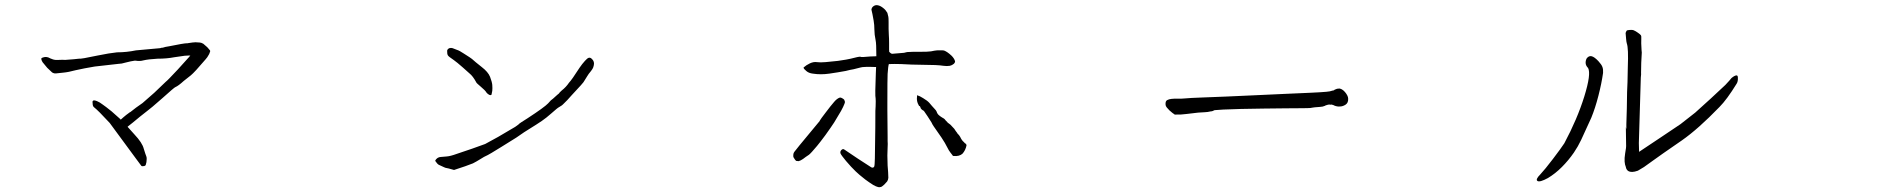

<svg xmlns="http://www.w3.org/2000/svg" viewBox="-20 -728 7540 765"><path d="M543 -67.4Q524.4 -92.8 520.5 -97.7L417 -238.3L416 -239.3Q392.6 -264.6 377.9 -279.3Q363.3 -293.9 354.5 -300.8Q350.6 -303.7 349.6 -309.6Q348.6 -316.4 348.6 -322.3Q348.6 -325.2 350.6 -326.2Q351.6 -328.1 354.5 -328.1Q358.4 -328.1 366.2 -325.2Q377.9 -320.3 387.7 -312.5Q399.4 -304.7 424.8 -284.2Q444.3 -267.6 460 -252.9L460.9 -251L462.9 -252.9Q466.8 -256.8 471.7 -260.7Q480.5 -268.6 498 -281.2H499Q520.5 -298.8 547.9 -317.4Q552.7 -321.3 594.7 -358.4L640.6 -402.3Q646.5 -406.2 688.5 -451.2Q728.5 -496.1 734.4 -502L738.3 -506.8H732.4Q722.7 -506.8 715.8 -505.9Q698.2 -503.9 674.8 -500Q644.5 -494.1 607.4 -494.1Q571.3 -492.2 550.8 -487.3Q538.1 -483.4 519.5 -486.3H518.6H516.6Q502 -484.4 479.5 -478.5Q463.9 -473.6 452.1 -473.6Q379.9 -465.8 357.4 -462.9Q316.4 -456.1 281.2 -448.2Q252.9 -440.4 231.4 -438.5Q214.8 -436.5 203.1 -435.5Q195.3 -434.6 187.5 -439.5Q179.7 -446.3 168 -458Q156.2 -471.7 149.4 -480.5Q144.5 -489.3 144.5 -493.2Q144.5 -497.1 148.4 -498Q156.2 -501 161.6 -501Q167 -501 172.9 -499Q179.7 -495.1 191.4 -491.2Q200.2 -488.3 213.9 -489.3Q231.4 -490.2 239.3 -489.3Q281.2 -492.2 293.9 -494.1Q300.8 -492.2 369.1 -506.8Q417 -516.6 446.3 -519.5Q484.4 -519.5 521.5 -527.3L618.2 -536.1Q623 -538.1 628.9 -538.1Q635.7 -541 655.3 -543.9Q712.9 -555.7 725.6 -555.7L726.6 -554.7V-555.7Q751 -559.6 758.8 -559.6Q766.6 -558.6 775.4 -558.6Q781.2 -558.6 790 -553.7Q792 -551.8 805.7 -540Q809.6 -536.1 812.5 -532.2Q818.4 -526.4 817.4 -523.4Q815.4 -519.5 813.5 -512.7Q805.7 -498 798.8 -491.2Q754.9 -439.5 740.2 -427.7Q727.5 -417 711.9 -405.3Q690.4 -385.7 678.7 -380.9Q674.8 -379.9 627 -336.9Q578.1 -293.9 569.3 -288.1Q562.5 -282.2 537.1 -262.7Q506.8 -237.3 490.2 -224.6L488.3 -222.7L490.2 -220.7Q501 -208 515.6 -192.4Q546.9 -159.2 552.7 -135.7Q560.5 -110.4 562.5 -106.4Q564.5 -102.5 564.5 -95.2Q564.5 -87.9 563.5 -82Q562.5 -76.2 560.5 -70.3Q558.6 -67.4 554.7 -66.4Q545.9 -64.5 543 -67.4ZM805.7 -540ZM521.5 -527.3ZM149.4 -480.5ZM187.5 -439.5ZM349.6 -309.6Z M2319.3 -423.8 2304.7 -400.4Q2297.9 -392.6 2293.9 -387.7Q2260.7 -352.5 2257.8 -348.6Q2239.3 -327.1 2223.6 -312.5Q2218.8 -307.6 2214.8 -305.7Q2210.9 -303.7 2207 -300.8Q2202.1 -298.8 2175.8 -275.4Q2157.2 -258.8 2138.7 -246.1Q2130.9 -240.2 2068.4 -201.2Q2043.9 -184.6 2037.1 -179.7Q2028.3 -173.8 1977.5 -142.6Q1926.8 -111.3 1923.8 -110.4Q1908.2 -103.5 1893.6 -93.8Q1877.9 -84 1864.3 -77.1Q1840.8 -67.4 1789.1 -50.8Q1761.7 -58.6 1758.8 -58.6Q1756.8 -57.6 1728.5 -71.3Q1722.7 -74.2 1714.8 -85.9Q1712.9 -88.9 1718.3 -94.2Q1723.6 -99.6 1727.5 -100.6Q1728.5 -101.6 1735.4 -102.5Q1748 -103.5 1758.8 -104.5Q1774.4 -105.5 1800.8 -115.2Q1804.7 -116.2 1861.3 -135.7Q1911.1 -153.3 1913.1 -154.3L1964.8 -182.6Q2008.8 -209 2014.6 -211.9Q2036.1 -223.6 2044.9 -231.4Q2045.9 -232.4 2046.4 -232.4Q2046.9 -232.4 2047.9 -234.4Q2047.9 -235.4 2082 -256.8Q2149.4 -300.8 2164.1 -316.4Q2170.9 -324.2 2174.8 -328.1Q2175.8 -329.1 2183.6 -335Q2206.1 -355.5 2207 -355.5Q2208 -358.4 2217.8 -367.2Q2235.4 -380.9 2247.1 -398.4Q2257.8 -409.2 2289.1 -458Q2294.9 -466.8 2299.8 -472.7Q2312.5 -488.3 2317.4 -492.2Q2324.2 -499 2330.1 -498Q2335.9 -497.1 2341.8 -489.3Q2346.7 -482.4 2346.7 -474.6Q2346.7 -468.8 2343.8 -460Q2341.8 -454.1 2335 -445.3Q2324.2 -432.6 2319.3 -423.8ZM1850.6 -435.5Q1847.7 -438.5 1823.7 -459.5Q1799.8 -480.5 1788.6 -488.3Q1777.3 -496.1 1771.5 -500.5Q1765.6 -504.9 1763.7 -508.8Q1761.7 -512.7 1761.7 -522.5Q1760.7 -527.3 1763.7 -531.2Q1768.6 -536.1 1770.5 -536.1Q1777.3 -538.1 1783.2 -536.1Q1791 -533.2 1800.8 -529.3Q1810.5 -526.4 1828.1 -514.6Q1857.4 -496.1 1860.4 -493.2Q1872.1 -482.4 1899.4 -460.9Q1924.8 -441.4 1932.6 -421.9Q1940.4 -401.4 1941.4 -389.6Q1942.4 -376 1941.4 -366.2Q1939.5 -356.4 1938.5 -351.6Q1937.5 -347.7 1930.7 -349.6Q1923.8 -352.5 1918.9 -358.4Q1913.1 -368.2 1896.5 -381.8Q1877.9 -397.5 1877.9 -399.4Q1864.3 -424.8 1850.6 -435.5Z M3647.5 -299.8Q3645.5 -306.6 3641.6 -305.7Q3641.6 -305.7 3641.6 -306.6Q3637.7 -313.5 3636.7 -316.4Q3631.8 -329.1 3633.8 -342.8V-343.8Q3633.8 -343.8 3633.8 -348.6Q3644.5 -345.7 3658.2 -336.9Q3674.8 -327.1 3682.6 -318.4Q3688.5 -311.5 3693.4 -305.7Q3699.2 -299.8 3704.1 -293.9Q3710 -288.1 3711.9 -283.2Q3714.8 -273.4 3722.7 -267.6Q3728.5 -262.7 3735.4 -258.8Q3741.2 -255.9 3744.1 -252.9Q3748 -247.1 3754.9 -241.2V-240.2Q3760.7 -236.3 3766.6 -231.4Q3776.4 -221.7 3782.2 -214.8Q3788.1 -205.1 3793.9 -198.2V-197.3Q3802.7 -188.5 3805.7 -182.6Q3812.5 -168 3820.3 -162.1Q3825.2 -156.2 3826.2 -156.2L3827.1 -155.3H3828.1H3829.1Q3829.1 -155.3 3829.1 -154.8Q3829.1 -154.3 3830.1 -152.3V-150.4L3831.1 -149.4Q3827.1 -128.9 3814.5 -115.2Q3801.8 -104.5 3780.3 -106.4Q3776.4 -106.4 3775.4 -108.4V-109.4L3774.4 -110.4Q3772.5 -113.3 3767.6 -119.1Q3763.7 -124 3760.7 -128.9Q3743.2 -163.1 3731.4 -179.7L3700.2 -224.6Q3695.3 -231.4 3691.4 -240.2Q3683.6 -252 3675.8 -264.6Q3662.1 -285.2 3661.1 -286.1Q3648.4 -293 3647.5 -299.8ZM3516.6 -68.4 3518.6 -42Q3519.5 -20.5 3519.5 -19.5Q3518.6 -10.7 3514.6 -4.9Q3511.7 -1 3502.9 7.8Q3494.1 15.6 3491.2 16.6Q3484.4 18.6 3479.5 17.6Q3470.7 15.6 3459 8.8Q3443.4 -1 3427.7 -12.7Q3401.4 -33.2 3389.6 -44.9Q3372.1 -61.5 3350.6 -86.9Q3332 -109.4 3329.1 -116.2Q3326.2 -124 3332.5 -130.4Q3338.9 -136.7 3344.7 -131.8Q3349.6 -127.9 3398.4 -95.7Q3443.4 -66.4 3451.2 -61.5Q3457 -58.6 3460.9 -61.5Q3464.8 -64.5 3464.8 -74.2Q3464.8 -78.1 3465.8 -96.7Q3466.8 -143.6 3466.8 -168Q3467.8 -215.8 3467.8 -286.1Q3467.8 -290 3468.8 -304.7Q3469.7 -329.1 3468.8 -335.9Q3465.8 -346.7 3469.7 -437.5L3470.7 -460.9Q3418.9 -462.9 3408.2 -459Q3392.6 -455.1 3380.9 -452.1Q3368.2 -450.2 3349.6 -445.3Q3318.4 -439.5 3284.2 -434.6Q3250 -429.7 3218.8 -434.6Q3202.1 -436.5 3192.4 -445.3Q3181.6 -454.1 3181.6 -459Q3192.4 -468.8 3207 -475.6Q3221.7 -482.4 3234.4 -480.5Q3247.1 -478.5 3269.5 -480.5Q3293 -482.4 3318.4 -485.4Q3358.4 -491.2 3369.1 -494.1Q3402.3 -502.9 3408.2 -502Q3411.1 -500 3421.9 -501Q3433.6 -502 3446.3 -502.9Q3459 -503.9 3471.7 -503.9Q3471.7 -555.7 3468.8 -567.4Q3463.9 -590.8 3463.9 -609.9Q3463.9 -628.9 3460.9 -646Q3458 -663.1 3456.1 -671.9L3452.1 -689.5Q3453.1 -698.2 3460 -703.1Q3467.8 -709 3477.5 -707Q3488.3 -705.1 3500 -695.3Q3508.8 -688.5 3515.6 -676.8Q3516.6 -674.8 3519.5 -661.1Q3520.5 -656.2 3520.5 -639.6Q3520.5 -627 3520.5 -612.3Q3520.5 -597.7 3521.5 -586.9Q3522.5 -576.2 3522.5 -557.1Q3522.5 -538.1 3522.5 -538.1Q3522.5 -532.2 3522.5 -528.3Q3523.4 -525.4 3522.5 -522.5Q3529.3 -513.7 3535.2 -513.7L3582 -517.6L3589.8 -519.5Q3592.8 -519.5 3592.8 -520.5Q3594.7 -520.5 3616.2 -521.5Q3625 -521.5 3638.7 -521.5Q3679.7 -521.5 3689.5 -523.4Q3703.1 -526.4 3712.9 -527.3Q3736.3 -528.3 3742.2 -526.4Q3754.9 -521.5 3771.5 -505.9Q3782.2 -495.1 3785.2 -484.4Q3786.1 -479.5 3780.3 -473.6Q3773.4 -467.8 3764.6 -465.8Q3752.9 -463.9 3739.3 -465.8Q3727.5 -467.8 3706.1 -468.8L3612.3 -470.7Q3570.3 -472.7 3570.3 -472.7Q3543.9 -473.6 3521.5 -472.7Q3518.6 -463.9 3516.6 -433.6Q3515.6 -416 3515.6 -316.4Q3515.6 -302.7 3515.6 -288.1L3516.6 -180.7Q3516.6 -176.8 3516.6 -166Q3517.6 -155.3 3516.6 -140.6Q3515.6 -114.3 3515.6 -108.4Q3515.6 -90.8 3516.6 -68.4ZM3152.3 -86.9Q3148.4 -89.8 3144.5 -96.7Q3141.6 -99.6 3140.6 -105.5Q3140.6 -109.4 3141.1 -113.8Q3141.6 -118.2 3145 -123Q3148.4 -127.9 3166 -149.4L3246.1 -246.1V-247.1Q3250 -253.9 3269.5 -279.3Q3290 -306.6 3303.7 -322.3Q3314.5 -335 3325.2 -338.9Q3330.1 -340.8 3339.8 -334Q3344.7 -331.1 3345.7 -325.2Q3347.7 -320.3 3344.7 -314.5Q3340.8 -303.7 3331.1 -286.1Q3315.4 -258.8 3303.7 -240.2Q3293 -223.6 3268.6 -189.5Q3246.1 -159.2 3235.4 -146.5Q3210.9 -117.2 3203.1 -111.3Q3189.5 -102.5 3179.7 -94.7Q3169.9 -87.9 3162.1 -85.9Z M4659.2 -271.5V-273.4Q4655.3 -274.4 4649.9 -279.3Q4644.5 -284.2 4639.6 -288.1Q4633.8 -293.9 4628.9 -299.8Q4624 -305.7 4624 -311.5Q4623 -325.2 4630.4 -329.1Q4637.7 -333 4647.5 -334L4661.1 -335H4688.5L4702.1 -335.9Q4722.7 -337.9 4766.6 -339.4Q4810.5 -340.8 4866.2 -343.3Q4921.9 -345.7 4983.4 -348.6Q5044.9 -351.6 5100.6 -354Q5156.2 -356.4 5200.7 -358.4Q5245.1 -360.4 5264.6 -362.3Q5279.3 -363.3 5290 -367.2Q5292 -367.2 5293 -367.7Q5293.9 -368.2 5294.9 -368.2Q5298.8 -372.1 5301.8 -372.1Q5306.6 -375 5313.5 -375Q5319.3 -376 5326.2 -372.1Q5333 -368.2 5338.9 -361.3Q5344.7 -354.5 5348.1 -347.7Q5351.6 -340.8 5351.6 -335Q5352.5 -318.4 5341.3 -311Q5330.1 -303.7 5318.4 -303.7Q5307.6 -302.7 5295.9 -307.6Q5293 -309.6 5290 -310.1Q5287.1 -310.5 5286.1 -311.5Q5283.2 -310.5 5280.3 -311Q5277.3 -311.5 5275.4 -311.5Q5272.5 -311.5 5270 -310.5Q5267.6 -309.6 5263.7 -308.6Q5262.7 -307.6 5261.2 -307.6Q5259.8 -307.6 5257.8 -305.7Q5255.9 -305.7 5254.4 -305.2Q5252.9 -304.7 5252 -303.7Q5240.2 -301.8 5229.5 -301.3Q5218.8 -300.8 5207 -298.8Q5202.1 -296.9 5172.9 -296.9Q5143.6 -296.9 5102.5 -296.4Q5061.5 -295.9 5013.7 -295.4Q4965.8 -294.9 4924.8 -293.9Q4883.8 -293 4854.5 -291.5Q4825.2 -290 4819.3 -289.1Q4815.4 -287.1 4811.5 -285.6Q4807.6 -284.2 4803.7 -284.2Q4792 -281.2 4778.8 -280.8Q4765.6 -280.3 4753.9 -279.3Q4732.4 -277.3 4708 -273.9Q4683.6 -270.5 4662.1 -271.5Z M6301.8 -495.1Q6310.5 -506.8 6321.8 -503.9Q6333 -501 6348.6 -484.4Q6361.3 -470.7 6364.7 -460.9Q6368.2 -451.2 6367.2 -437.5Q6361.3 -395.5 6348.6 -346.2Q6335.9 -296.9 6320.3 -258.8Q6292 -196.3 6279.8 -170.4Q6267.6 -144.5 6251 -120.1Q6229.5 -88.9 6203.1 -62.5Q6176.8 -36.1 6147.5 -18.6Q6115.2 -1 6106 -6.8Q6096.7 -12.7 6117.2 -33.2Q6134.8 -51.8 6167.5 -94.7Q6200.2 -137.7 6212.9 -157.2Q6264.6 -253.9 6292.5 -343.8Q6320.3 -433.6 6307.6 -457Q6298.8 -465.8 6297.9 -475.6Q6296.9 -485.4 6301.8 -495.1ZM6458 -62.5Q6454.1 -71.3 6453.1 -84Q6452.1 -97.7 6455.1 -116.2Q6460 -141.6 6459 -152.3Q6458 -185.5 6458 -221.7L6460 -212.9V-233.4Q6460.9 -247.1 6461.9 -295.9Q6462.9 -333 6462.9 -361.3Q6464.8 -390.6 6465.8 -460Q6468.8 -536.1 6461.9 -554.7Q6460 -560.5 6459 -573.2Q6457 -594.7 6457 -596.7Q6460 -606.4 6463.9 -607.4Q6481.4 -610.4 6489.3 -607.4Q6498 -603.5 6505.9 -597.7Q6514.6 -591.8 6517.6 -587.9Q6520.5 -584 6519.5 -572.3Q6518.6 -559.6 6520.5 -529.3Q6521.5 -520.5 6521.5 -518.6Q6518.6 -476.6 6518.6 -438.5V-437.5Q6519.5 -435.5 6517.6 -418.9L6509.8 -158.2Q6509.8 -150.4 6510.7 -123L6598.6 -181.6L6675.8 -233.4Q6705.1 -256.8 6734.4 -279.3L6796.9 -335.9L6854.5 -389.6Q6873 -409.2 6878.9 -417Q6890.6 -426.8 6898.4 -427.7Q6904.3 -427.7 6904.3 -418.9Q6905.3 -403.3 6899.4 -394.5Q6860.4 -331.1 6831.1 -301.8Q6746.1 -213.9 6681.6 -168.9Q6590.8 -106.4 6568.4 -89.8Q6538.1 -68.4 6530.3 -62.5Q6511.7 -50.8 6505.9 -47.9Q6492.2 -43 6483.4 -43Q6470.7 -43 6464.8 -48.8Q6459 -54.7 6458 -62.5Z"/></svg>

Font: ToneOZ-YinPZ-Tsuipita-TC
Style: Regular
Weight: 400
Designer: ÂÆ£ÂøóÂáåJeffrey Xuan(jeffreyx@gmail.com, ToneOZ.com) ÈòøÂù§(cjkFonts)
Foundry: ToneOZ
Version: Version 0.24071